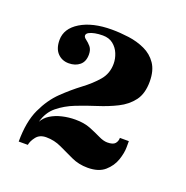

<svg xmlns="http://www.w3.org/2000/svg" viewBox="-81 -809 517 535"><g transform="rotate(20 178.0 -541.5)"><path d="M232 -348.5Q205.5 -348.5 183.5 -358.8Q161.5 -369 140.5 -379Q119.5 -389 95.5 -389Q76 -389 66 -376.2Q56 -363.5 54 -351.5H27Q27 -410.5 44.8 -448.5Q62.5 -486.5 88.5 -511.5Q114.5 -536.5 140.2 -555.8Q166 -575 183.8 -595.8Q201.5 -616.5 201.5 -645.5Q201.5 -660.5 195.5 -675.2Q189.5 -690 177.2 -699.8Q165 -709.5 146.5 -709.5Q134 -709.5 123.5 -707.5Q113 -705.5 106.2 -701.8Q99.5 -698 99.5 -692.5Q99.5 -687.5 106.8 -682.2Q114 -677 121 -668.8Q128 -660.5 128 -646Q128 -625 115.2 -614.5Q102.5 -604 83 -604Q63 -604 50 -617.5Q37 -631 37 -656.5Q37 -690.5 72.2 -712Q107.5 -733.5 164.5 -733.5Q189 -733.5 215 -730Q241 -726.5 263.2 -716.2Q285.5 -706 299.2 -686Q313 -666 313 -633Q313 -597.5 297 -576.2Q281 -555 255 -542Q229 -529 199 -519.5Q169 -510 140.5 -498.8Q112 -487.5 90.5 -470Q69 -452.5 61 -422.5Q68 -436 82.5 -445Q97 -454 116 -458.5Q135 -463 155 -463Q181 -463 199.8 -455.5Q218.5 -448 233.2 -440.8Q248 -433.5 259.5 -433.5Q276.5 -433.5 282.5 -440.5Q288.5 -447.5 288.5 -457.5H315V-440Q315 -422.5 307.8 -401.2Q300.5 -380 282.5 -364.2Q264.5 -348.5 232 -348.5Z"/></g></svg>

Font: Imbue 24pt
Style: Bold
Weight: 700
Designer: Tyler Finck
Foundry: Etcetera Type Company
Version: Version 1.102